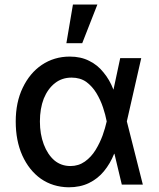

<svg xmlns="http://www.w3.org/2000/svg" viewBox="-20 -797 685 829"><path d="M276.4 11.7Q208 10.7 156.2 -25.4Q105.5 -61.5 76.2 -126Q47.9 -189.5 47.9 -272.5Q47.9 -355.5 78.1 -418Q108.4 -481.4 160.2 -516.6Q213.9 -552.7 281.2 -552.7Q329.1 -552.7 365.2 -534.2Q401.4 -516.6 426.8 -484.4Q453.1 -453.1 469.7 -410.2Q481.4 -410.2 506.8 -410.2Q511.7 -376 527.3 -274.4Q544.9 -206.1 596.7 0Q574.2 0 505.9 0Q489.3 -68.4 440.4 -274.4Q435.5 -300.8 424.8 -333Q414.1 -365.2 396.5 -394.5Q378.9 -423.8 352.5 -443.4Q326.2 -461.9 289.1 -461.9Q248 -461.9 217.8 -438.5Q186.5 -414.1 168.9 -371.1Q152.3 -328.1 152.3 -272.5Q152.3 -217.8 168.9 -173.8Q185.5 -129.9 214.8 -104.5Q244.1 -80.1 284.2 -80.1Q319.3 -80.1 346.7 -99.6Q374 -119.1 392.6 -149.4Q411.1 -179.7 422.9 -211.9Q434.6 -245.1 440.4 -271.5Q460 -362.3 499 -545.9Q521.5 -545.9 589.8 -545.9Q574.2 -476.6 527.3 -271.5Q522.5 -236.3 506.8 -132.8Q498 -132.8 472.7 -132.8Q456.1 -90.8 428.7 -57.6Q402.3 -25.4 364.3 -6.8Q326.2 11.7 276.4 11.7ZM266.6 -610.4Q273.4 -651.4 294.9 -777.3Q321.3 -777.3 400.4 -777.3Q383.8 -735.4 335 -610.4Q317.4 -610.4 266.6 -610.4Z"/></svg>

Font: DeepSea
Style: Medium
Weight: 500
Designer: Stem
Version: Version 3.019;git-0a5106e0b